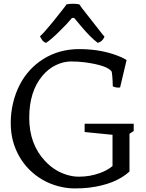

<svg xmlns="http://www.w3.org/2000/svg" viewBox="-20 -1002 788 1039"><path d="M215.8 -683.6Q301.8 -736.3 408.2 -736.3Q506.8 -736.3 589.8 -710Q637.7 -694.3 665 -677.2L629.9 -528.8Q610.4 -525.4 590.3 -534.7Q590.3 -550.3 589.4 -564.5L587.4 -591.8Q586.4 -605.5 584 -615.2Q559.6 -648.4 440.4 -664.6Q404.8 -669.4 364.5 -669.4Q324.2 -669.4 283 -649.9Q241.7 -630.4 209.5 -591.8Q138.2 -507.3 138.2 -364.7Q138.2 -220.2 225.6 -128.9Q276.4 -75.2 342.8 -55.7Q374.5 -45.9 406.5 -45.9Q438.5 -45.9 466.6 -51Q494.6 -56.2 517.6 -64.5Q560.1 -79.1 588.9 -103.5V-272.5L438 -287.6V-332.5H703.6V-293L680.7 -278.3V-73.7Q603.5 -3.4 460.4 13.7Q427.7 17.6 383.5 17.6Q339.4 17.6 293.5 5.1Q247.6 -7.3 208.5 -30.3Q169.4 -53.2 137.9 -85Q106.4 -116.7 84.2 -155.8Q62 -194.8 50 -239.5Q38.1 -284.2 38.1 -337.6Q38.1 -391.1 50.5 -443.8Q63 -496.6 85.9 -541.5Q108.9 -586.4 141.8 -622.3Q174.8 -658.2 215.8 -683.6ZM229 -770Q214.4 -775.4 207.8 -785.9Q201.2 -796.4 196.3 -805.2Q203.1 -811 216.3 -825.2Q253.9 -868.2 272.5 -891.6L328.1 -961.9Q337.9 -974.6 340.3 -978.5Q374.5 -984.9 409.2 -978.5Q413.1 -971.7 424.3 -957L532.2 -819.3Q542.5 -806.6 545.4 -803.7Q537.1 -783.7 522.9 -775.9Q517.1 -772.9 509.3 -770Q469.7 -798.3 408.7 -872.1L381.8 -904.8H369.6Q357.9 -890.6 340.3 -871.6L302.2 -833Q254.4 -785.6 229 -770Z"/></svg>

Font: Trykker
Style: Regular
Weight: 400
Designer: Magnus Gaarde
Foundry: Magnus Gaarde
Version: Version 1.001